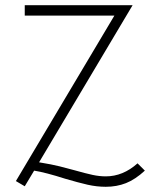

<svg xmlns="http://www.w3.org/2000/svg" viewBox="-20 -704 613 737"><path d="M419 -644H75V-684H489L130 -81L175 -73Q198 -69 264 -51Q310 -38 336 -32.5Q362 -27 386 -27Q452 -27 508 -77L536 -49Q499 -15 463.5 -1Q428 13 386 13Q351 13 316 5Q281 -3 230 -18Q155 -42 111 -49L75 11L41 -9Z"/></svg>

Font: Bellota Light
Style: Regular
Weight: 300
Designer: Kemie Guaida
Foundry: Kemie Guaida
Version: Version 4.001